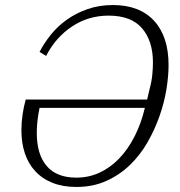

<svg xmlns="http://www.w3.org/2000/svg" viewBox="-20 -730 714 762"><path d="M283 12Q229 12 188 -4.5Q147 -21 119.5 -51Q92 -81 78.5 -122Q65 -163 65 -212Q65 -244 69.5 -275Q74 -306 82 -335H564L574 -378Q582 -407 584.5 -434Q587 -461 587 -482Q587 -567 544 -617.5Q501 -668 411 -668Q331 -668 266 -625Q201 -582 163 -508L137 -524Q155 -559 182 -592.5Q209 -626 245.5 -652Q282 -678 328 -694Q374 -710 428 -710Q534 -710 591.5 -647.5Q649 -585 649 -472Q649 -428 640.5 -375.5Q632 -323 613 -269Q594 -215 565 -164.5Q536 -114 495.5 -75Q455 -36 402 -12Q349 12 283 12ZM283 -25Q332 -25 374.5 -44.5Q417 -64 452 -100Q487 -136 513.5 -187.5Q540 -239 555 -302H137L132 -275Q126 -236 126 -202Q126 -117 165.5 -71Q205 -25 283 -25Z"/></svg>

Font: IBM Plex Serif Light
Style: Italic
Weight: 300
Italic angle: -14°
Designer: Mike Abbink, Paul van der Laan, Pieter van Rosmalen
Foundry: Bold Monday
Version: Version 3.001